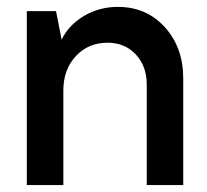

<svg xmlns="http://www.w3.org/2000/svg" viewBox="-20 -532 596 552"><path d="M57.1 0V-500H141.1L157.2 -418Q177.7 -460.4 221.7 -486.3Q265.6 -512.2 318.8 -512.2Q400.9 -512.2 453.9 -453.9Q506.8 -395.5 506.8 -306.2V0H401.9V-289.1Q401.9 -341.8 370.4 -375.5Q338.9 -409.2 289.1 -409.2Q233.9 -409.2 198 -370.6Q162.1 -332 162.1 -272V0Z"/></svg>

Font: Apfel Grotezk Mittel
Style: Regular
Weight: 500
Designer: Luigi Gorlero
Foundry: © 2023, Luigi Gorlero & Collletttivo
Version: Version 2.000;Glyphs 3.2 (3217)